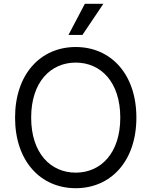

<svg xmlns="http://www.w3.org/2000/svg" viewBox="-20 -986 801 1016"><path d="M701.7 -363.6C701.7 -593.8 566.8 -737.2 380.7 -737.2C194.6 -737.2 59.7 -593.8 59.7 -363.6C59.7 -133.5 194.6 9.9 380.7 9.9C566.8 9.9 701.7 -133.5 701.7 -363.6ZM144.9 -363.6C144.9 -552.6 248.6 -654.8 380.7 -654.8C512.8 -654.8 616.5 -552.6 616.5 -363.6C616.5 -174.7 512.8 -72.4 380.7 -72.4C248.6 -72.4 144.9 -174.7 144.9 -363.6ZM342.3 -801.1H416.2L527 -965.9H429Z"/></svg>

Font: Magic Ui Pro
Style: Regular
Weight: 400
Designer: Stefan Endress, Andreas Faust
Version: Version 1.000;FEAKit 1.0